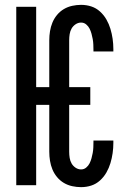

<svg xmlns="http://www.w3.org/2000/svg" viewBox="-20 -763 540 791"><path d="M314 8Q296 8 277.5 4Q259 0 243 -9.5Q227 -19 215 -33.5Q203 -48 196 -65Q189 -82 186 -100.5Q183 -119 183 -138V-331H129V0H47V-735H129V-404H183V-597Q183 -616 186 -634.5Q189 -653 196 -670Q203 -687 215 -701.5Q227 -716 243 -725.5Q259 -735 277.5 -739Q296 -743 314 -743Q336 -743 356 -736.5Q376 -730 392 -715.5Q408 -701 418.5 -682.5Q429 -664 435 -644Q441 -624 444 -603Q447 -582 447 -561V-551H365V-557Q365 -568 364.5 -579.5Q364 -591 362 -602Q360 -613 357 -624Q354 -635 349 -645Q344 -655 335 -662.5Q326 -670 314 -670Q302 -670 291.5 -663Q281 -656 275 -645.5Q269 -635 267 -622.5Q265 -610 265 -597V-404H352V-331H265V-138Q265 -125 267 -112.5Q269 -100 275 -89.5Q281 -79 291.5 -72Q302 -65 314 -65Q326 -65 335 -72.5Q344 -80 349 -90Q354 -100 357 -111Q360 -122 362 -133Q364 -144 364.5 -155.5Q365 -167 365 -178V-184H447V-174Q447 -153 444 -132Q441 -111 435 -91Q429 -71 418.5 -52.5Q408 -34 392 -19.5Q376 -5 356 1.5Q336 8 314 8Z"/></svg>

Font: Iosevka Fixed Medium
Style: Regular
Weight: 500
Monospace: yes
Designer: Belleve Invis
Foundry: Belleve Invis
Version: Version 32.3.0